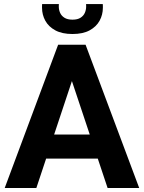

<svg xmlns="http://www.w3.org/2000/svg" viewBox="-20 -933 714 953"><path d="M160.5 0H3.4L268.5 -710.9H367.3L354.4 -583.1ZM319.4 -583.1 305.1 -710.9H404.8L670.9 0H514ZM508.1 -145.9H129.3V-265.3H508.1ZM339.8 -764.2Q288.3 -764.2 254.7 -782.3Q221.2 -800.4 204.9 -830.1Q188.6 -859.9 188.6 -894.6Q188.6 -897.9 188.6 -903.9Q188.6 -909.8 189.1 -912.9H272.2Q272 -909.8 271.9 -906.8Q271.8 -903.8 271.8 -900.5Q271.8 -884.3 278.3 -869.4Q284.8 -854.5 299.8 -845Q314.8 -835.4 339.8 -835.4Q365 -835.4 379.8 -845Q394.6 -854.5 401.1 -869.4Q407.6 -884.3 407.6 -900.5Q407.6 -903.8 407.5 -906.8Q407.4 -909.8 407.2 -912.9H490.1Q490.6 -909.8 490.6 -903.9Q490.6 -897.9 490.6 -894.6Q490.6 -859.9 474.3 -830.1Q458 -800.4 424.7 -782.3Q391.4 -764.2 339.8 -764.2Z"/></svg>

Font: Heebo
Style: Regular
Weight: 400
Designer: Oded Ezer
Foundry: Ezer Type House
Version: Version 3.100